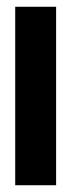

<svg xmlns="http://www.w3.org/2000/svg" viewBox="-20 -548 211 568"><path d="M25 0V-528H146V0Z"/></svg>

Font: Bricolage Grotesque 48pt Condensed SemiBold
Style: Regular
Weight: 600
Width: 3
Designer: Mathieu Triay
Foundry: Atelier Triay
Version: Version 1.000; ttfautohint (v1.8.4.7-5d5b);gftools[0.9.32]